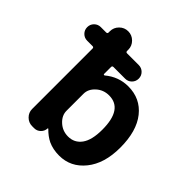

<svg xmlns="http://www.w3.org/2000/svg" viewBox="-200 -926 1070 1070"><g transform="rotate(45 335.0 -391.5)"><path d="M493.2 -283.2Q493.2 -445.3 384.8 -445.3Q340.8 -445.3 309.1 -416.5Q277.3 -387.7 277.3 -350.6V-216.8Q277.3 -179.7 309.1 -150.4Q340.8 -121.1 384.8 -121.1Q434.6 -121.1 463.9 -161.1Q493.2 -201.2 493.2 -283.2ZM83 -574.2Q60.5 -574.2 44.9 -589.8Q29.3 -605.5 29.3 -627.9Q29.3 -650.4 44.9 -666Q60.5 -681.6 83 -681.6H125Q134.8 -681.6 134.8 -691.4V-701.2Q134.8 -730.5 156.2 -752Q177.7 -773.4 207.5 -773.4Q237.3 -773.4 258.8 -752Q280.3 -730.5 280.3 -701.2V-691.4Q280.3 -681.6 290 -681.6H381.8Q404.3 -681.6 419.9 -666Q435.5 -650.4 435.5 -627.9Q435.5 -605.5 419.9 -589.8Q404.3 -574.2 381.8 -574.2H290Q280.3 -574.2 280.3 -564.5V-509.8Q280.3 -506.8 282.7 -505.9Q285.2 -504.9 288.1 -505.9Q348.6 -556.6 424.8 -556.6Q520.5 -556.6 577.6 -484.9Q634.8 -413.1 634.8 -283.2Q634.8 -158.2 575.2 -84.5Q515.6 -10.7 424.8 -10.7Q376 -10.7 337.9 -28.3Q305.7 -43.9 276.4 -74.2Q275.4 -75.2 273.9 -74.7Q272.5 -74.2 272.5 -72.3Q271.5 -50.8 255.9 -35.6Q240.2 -20.5 218.8 -20.5H203.1Q174.8 -20.5 154.8 -40.5Q134.8 -60.5 134.8 -87.9V-564.5Q134.8 -574.2 125 -574.2Z"/></g></svg>

Font: Gen Jyuu GothicX Bold
Style: Bold
Weight: 700
Designer: Ryoko NISHIZUKA (kana &amp; ideographs); Paul D. Hunt (Latin, Greek &amp; Cyrillic); Wenlong ZHANG (bopomofo); Sandoll C
Version: Version 1.058.20140828